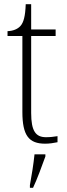

<svg xmlns="http://www.w3.org/2000/svg" viewBox="-20 -677 319 918"><path d="M196 10C215 10 237 7 255 3V-26C235 -23 221 -21 200 -21C151 -21 129 -50 129 -137V-505H246V-536H129V-657H103C101 -600 93 -569 77 -552C64 -538 43 -529 16 -528V-505H87V-142C87 -29 118 10 196 10ZM123 208V221H138C157 181 182 113 197 71V61H145C140 109 132 159 123 208Z"/></svg>

Font: Noto Serif Hebrew SemiCondensed ExtraLight
Style: Regular
Weight: 200
Width: 4
Designer: Monotype Design Team
Foundry: Monotype Imaging Inc.
Version: Version 2.004